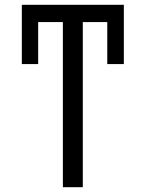

<svg xmlns="http://www.w3.org/2000/svg" viewBox="-20 -780 606 800"><path d="M71 -513H139V-688H242V0H325V-688H427V-513H496V-760H71Z"/></svg>

Font: Noto Sans Condensed
Style: Regular
Weight: 400
Width: 3
Designer: Monotype Design Team
Foundry: Monotype Imaging Inc.
Version: Version 2.013